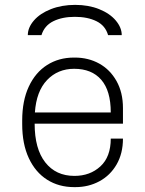

<svg xmlns="http://www.w3.org/2000/svg" viewBox="-20 -757 596 787"><path d="M484 -314V-250H122Q122 -147 165.5 -91.5Q209 -36 285 -36Q349 -36 391.5 -75Q434 -114 434 -189H484Q484 -128 458 -83Q432 -38 387.5 -14Q343 10 289 10H284Q221 10 173 -20.5Q125 -51 98 -109Q71 -167 71 -248V-263Q71 -344 98 -402Q125 -460 173 -490.5Q221 -521 283 -521H287Q342 -521 386.5 -496.5Q431 -472 457.5 -425Q484 -378 484 -314ZM123 -296H434Q434 -385 395 -430Q356 -475 284 -475Q217 -475 173 -429Q129 -383 123 -296ZM479 -613H423Q412 -652 375.5 -670Q339 -688 287 -688Q235 -688 198.5 -670Q162 -652 150 -613H94Q94 -644 119 -673Q144 -702 188.5 -719.5Q233 -737 288 -737Q343 -737 386.5 -719.5Q430 -702 454.5 -673Q479 -644 479 -613Z"/></svg>

Font: Chivo Thin
Style: Regular
Weight: 100
Designer: Hector Gatti
Foundry: Omnibus-Type
Version: Version 1.007